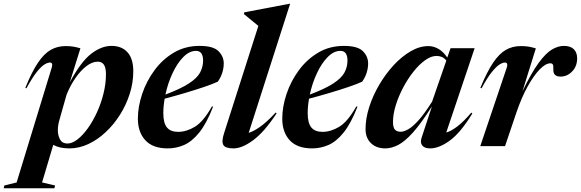

<svg xmlns="http://www.w3.org/2000/svg" viewBox="-108 -764 3038 1004"><path d="M180 206 176.5 220.5H-88.5L-85.5 206L-21 190L162.5 -410.5Q170.5 -437 153 -437Q141.5 -437 124.5 -426.8Q107.5 -416.5 84.2 -387.5Q61 -358.5 30 -302L24.5 -305Q58.5 -388.5 90.5 -436Q122.5 -483.5 157.2 -503.2Q192 -523 235 -523Q259 -523 275.2 -520.2Q291.5 -517.5 312.5 -511.5L257 -333.5Q315.5 -442 369 -483Q422.5 -524 475 -524Q529 -524 559 -490.2Q589 -456.5 589 -391.5Q589 -332 570.5 -273.8Q552 -215.5 519.5 -164Q487 -112.5 444.5 -72.8Q402 -33 353.5 -10.5Q305 12 255 12Q203.5 12 170.5 -6.5L112 190ZM201.5 -132.5Q194.5 -107 194.5 -83.5Q194.5 -55 206.2 -34.2Q218 -13.5 244.5 -13.5Q269.5 -13.5 297.2 -35Q325 -56.5 351.5 -93.5Q378 -130.5 399.2 -177Q420.5 -223.5 433.2 -274.8Q446 -326 446 -375.5Q446 -411 435 -426.2Q424 -441.5 403.5 -441.5Q374 -441.5 343.5 -418Q313 -394.5 286 -355.2Q259 -316 240 -268.5Z M1006.5 -206.5Q972 -118 933.8 -70.8Q895.5 -23.5 854.5 -5.8Q813.5 12 769.5 12Q691 12 652 -30.5Q613 -73 613 -143.5Q613 -205.5 635.2 -272.2Q657.5 -339 699.5 -396.2Q741.5 -453.5 801 -488.8Q860.5 -524 935.5 -524Q1007.5 -524 1034.8 -496.2Q1062 -468.5 1062 -432.5Q1062 -408 1054.2 -383.5Q1046.5 -359 1031 -337Q1004 -324.5 959 -309.2Q914 -294 860.2 -278Q806.5 -262 753 -248Q746 -208.5 746 -172Q746 -120.5 765 -97.5Q784 -74.5 823.5 -74.5Q866.5 -74.5 910.8 -101Q955 -127.5 1000 -207ZM917 -498Q882 -498 850 -465.2Q818 -432.5 793.8 -380.2Q769.5 -328 757 -269.5Q836.5 -299.5 879.2 -327.2Q922 -355 938 -384.2Q954 -413.5 954 -447Q954 -498 917 -498Z M1243 -628.5Q1229.5 -639.5 1209.2 -656.2Q1189 -673 1167.5 -690.5L1169.5 -699.5L1403.5 -744H1409L1192.5 -69.5Q1217 -76.5 1251.5 -100.5Q1286 -124.5 1333.5 -175.5L1338.5 -171.5Q1274.5 -74 1216.2 -31Q1158 12 1113 12Q1070 12 1059.8 -6.2Q1049.5 -24.5 1064 -68.5Z M1761.5 -206.5Q1727 -118 1688.8 -70.8Q1650.5 -23.5 1609.5 -5.8Q1568.5 12 1524.5 12Q1446 12 1407 -30.5Q1368 -73 1368 -143.5Q1368 -205.5 1390.2 -272.2Q1412.5 -339 1454.5 -396.2Q1496.5 -453.5 1556 -488.8Q1615.5 -524 1690.5 -524Q1762.5 -524 1789.8 -496.2Q1817 -468.5 1817 -432.5Q1817 -408 1809.2 -383.5Q1801.5 -359 1786 -337Q1759 -324.5 1714 -309.2Q1669 -294 1615.2 -278Q1561.5 -262 1508 -248Q1501 -208.5 1501 -172Q1501 -120.5 1520 -97.5Q1539 -74.5 1578.5 -74.5Q1621.5 -74.5 1665.8 -101Q1710 -127.5 1755 -207ZM1672 -498Q1637 -498 1605 -465.2Q1573 -432.5 1548.8 -380.2Q1524.5 -328 1512 -269.5Q1591.5 -299.5 1634.2 -327.2Q1677 -355 1693 -384.2Q1709 -413.5 1709 -447Q1709 -498 1672 -498Z M2096.5 -43.5 2150.5 -207.5Q2094 -118.5 2051.5 -71.2Q2009 -24 1974.2 -6Q1939.5 12 1906.5 12Q1860.5 12 1832 -15.2Q1803.5 -42.5 1803.5 -89Q1803.5 -144 1822.5 -203.8Q1841.5 -263.5 1874.8 -320.2Q1908 -377 1950.2 -422.8Q1992.5 -468.5 2039.2 -495.8Q2086 -523 2132 -523Q2159.5 -523 2185 -508.2Q2210.5 -493.5 2231 -463L2248 -512H2374L2225.5 -71Q2250.5 -78 2283 -102.5Q2315.5 -127 2356.5 -175L2362 -170.5Q2300.5 -70 2244.2 -29Q2188 12 2141.5 12Q2112 12 2100 -3.2Q2088 -18.5 2096.5 -43.5ZM1947 -126Q1947 -97.5 1957.2 -86.2Q1967.5 -75 1987.5 -75Q2003.5 -75 2026.5 -87.8Q2049.5 -100.5 2080.2 -134.5Q2111 -168.5 2151.5 -232.5L2226 -447.5Q2215 -461 2202.2 -466.2Q2189.5 -471.5 2174.5 -471.5Q2146 -471.5 2114.5 -448.8Q2083 -426 2053.2 -388.2Q2023.5 -350.5 1999.5 -304.8Q1975.5 -259 1961.2 -212.5Q1947 -166 1947 -126Z M2542 -410.5Q2546 -421.5 2544 -429.2Q2542 -437 2532.5 -437Q2521 -437 2504.2 -426.8Q2487.5 -416.5 2464 -387.5Q2440.5 -358.5 2410 -302L2404 -305Q2438.5 -388.5 2470.5 -436Q2502.5 -483.5 2537.2 -503.2Q2572 -523 2614.5 -523Q2639.5 -523 2656 -520.2Q2672.5 -517.5 2694 -511L2624 -286.5Q2670.5 -383 2708 -434.2Q2745.5 -485.5 2777.8 -504.8Q2810 -524 2840.5 -524Q2875.5 -524 2892.8 -506.5Q2910 -489 2910 -459Q2910 -417.5 2884 -390.5Q2858 -363.5 2823 -363.5Q2783.5 -363.5 2785.5 -401.5Q2786.5 -420.5 2782.8 -426.8Q2779 -433 2770 -433Q2745.5 -433 2714.5 -401.5Q2683.5 -370 2651 -311.5Q2618.5 -253 2591 -171.5L2533 0H2403.5Z"/></svg>

Font: Newsreader 72pt SemiBold
Style: Italic
Weight: 600
Italic angle: -17°
Designer: Hugues Gentile
Foundry: Production Type
Version: Version 1.003; ttfautohint (v1.8.3)